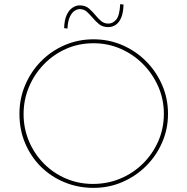

<svg xmlns="http://www.w3.org/2000/svg" viewBox="-20 -900 905 928"><path d="M74 -350Q74 -424 102 -489.5Q130 -555 179 -604.5Q228 -654 293 -682Q358 -710 432 -710Q506 -710 571 -682Q636 -654 685.5 -604.5Q735 -555 763.5 -489.5Q792 -424 792 -350Q792 -276 763.5 -211Q735 -146 685.5 -97Q636 -48 571 -20Q506 8 432 8Q358 8 293 -18.5Q228 -45 179 -93Q130 -141 102 -206.5Q74 -272 74 -350ZM94 -349Q94 -279 120 -217.5Q146 -156 192 -109.5Q238 -63 299 -37Q360 -11 429 -11Q500 -11 562 -37Q624 -63 671 -109.5Q718 -156 745 -217.5Q772 -279 772 -350Q772 -420 745 -481.5Q718 -543 671.5 -590Q625 -637 563.5 -664Q502 -691 432 -691Q360 -691 298.5 -663.5Q237 -636 191 -588Q145 -540 119.5 -478.5Q94 -417 94 -349ZM504 -769Q476 -769 459 -783Q442 -797 427 -815Q414 -830 400 -843Q386 -856 365 -856Q354 -856 341 -848Q328 -840 318 -819.5Q308 -799 306 -762L290 -764Q291 -803 302 -827Q313 -851 330 -862.5Q347 -874 365 -874Q393 -874 410 -859Q427 -844 441 -827Q454 -811 468.5 -798.5Q483 -786 504 -786Q525 -786 541.5 -805Q558 -824 561 -880L577 -878Q576 -839 566 -815Q556 -791 539.5 -780Q523 -769 504 -769Z"/></svg>

Font: Josefin Sans Thin Thin
Style: Regular
Weight: 250
Version: Version 2.001